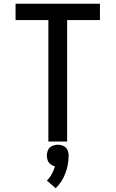

<svg xmlns="http://www.w3.org/2000/svg" viewBox="-20 -755 616 1024"><path d="M238 0H338V-648H513V-735H63V-648H238ZM277 249Q311 216 328.5 169.5Q346 123 346 75Q346 59 339.5 44.5Q333 30 318.5 23.5Q304 17 288 17Q273 17 258 23.5Q243 30 236.5 44.5Q230 59 230 75Q230 88 234.5 100.5Q239 113 249.5 121Q260 129 273 132Q267 153 256.5 172.5Q246 192 230 208Z"/></svg>

Font: Iosevka Sparkle Medium
Style: Regular
Weight: 500
Designer: Belleve Invis
Foundry: Belleve Invis
Version: Version 4.5.0; ttfautohint (v1.8.3)